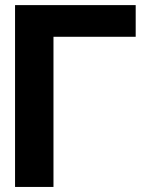

<svg xmlns="http://www.w3.org/2000/svg" viewBox="-20 -739 579 759"><path d="M516.4 -718.8V-593.6H191.4V0H39.5V-718.8Z"/></svg>

Font: Inter Display V
Style: Regular
Weight: 400
Designer: Rasmus Andersson
Foundry: rsms
Version: Version 3.015;git-src